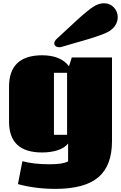

<svg xmlns="http://www.w3.org/2000/svg" viewBox="-20 -991 754 1192"><path d="M36.1 0ZM333.5 -751Q350.6 -766.6 394.5 -807.4Q438.5 -848.1 462.6 -870.4Q486.8 -892.6 517.3 -917.7Q547.9 -942.9 564.9 -952.6Q596.2 -970.7 626 -970.7Q662.6 -970.7 686.8 -945.1Q710.9 -919.4 710.9 -883.8Q710.9 -858.4 696.8 -835Q682.6 -811.5 654.3 -794.9Q636.7 -784.7 599.6 -771.5Q562.5 -758.3 529.1 -748.3Q495.6 -738.3 441.9 -723.1Q388.2 -708 363.3 -700.2Q356.4 -697.8 347.7 -697.8Q334.5 -697.8 325.7 -704.6Q316.9 -711.4 316.9 -721.7Q316.9 -736.3 333.5 -751ZM396.5 -539.1H314.9V-154.3H396.5ZM242.7 -647.9Q357.9 -647 408.2 -579.6L425.8 -634.3H675.3V-115.2Q675.3 38.1 590.1 109.9Q504.9 181.6 324.2 181.6Q199.2 181.6 91.3 151.9L119.1 9.8Q188 28.8 288.1 28.8Q372.6 28.8 402.8 10.7V-100.1Q380.9 -72.3 337.9 -58.3Q294.9 -44.4 241.2 -44.4Q36.1 -44.4 36.1 -235.4V-452.6Q36.1 -647.9 242.7 -647.9Z"/></svg>

Font: Coda ExtraBold
Style: Regular
Weight: 800
Version: Version 2.001; ttfautohint (v0.8) -r 50 -G 200 -x